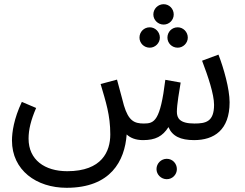

<svg xmlns="http://www.w3.org/2000/svg" viewBox="-20 -662 1165 914"><path d="M759 -545C786 -545 807 -567 807 -593C807 -620 786 -642 759 -642C732 -642 710 -620 710 -593C710 -567 732 -545 759 -545ZM693 -435C719 -435 741 -457 741 -483C741 -510 719 -532 693 -532C665 -532 644 -510 644 -483C644 -457 665 -435 693 -435ZM826 -435C852 -435 874 -457 874 -483C874 -510 852 -532 826 -532C798 -532 777 -510 777 -483C777 -457 798 -435 826 -435ZM297 232C507 232 574 104 583 -22C600 -6 625 5 661 5C720 5 754 -13 782 -57C800 -14 839 5 904 5C999 5 1073 -43 1073 -175C1073 -239 1045 -337 1020 -402L942 -373C971 -297 999 -213 999 -163C999 -82 959 -74 905 -74C834 -74 822 -101 822 -130C822 -164 834 -233 840 -269L767 -282C743 -86 715 -74 665 -74C619 -74 592 -87 570 -160C564 -181 558 -207 537 -283L459 -262C484 -176 505 -115 505 -22C505 58 466 153 300 153C193 153 116 99 116 -2C116 -45 127 -90 152 -148L84 -177C46 -97 37 -32 37 7C37 148 153 232 297 232ZM774 191C801 191 822 169 822 143C822 116 801 94 774 94C747 94 725 116 725 143C725 169 747 191 774 191Z"/></svg>

Font: Noto Sans Arabic SemCond
Style: Regular
Weight: 400
Width: 4
Designer: Monotype Design Team, Nadine Chahine, Nizar Qandah and Khaled Hosny
Foundry: Monotype Imaging Inc.
Version: Version 2.012